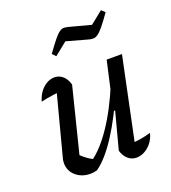

<svg xmlns="http://www.w3.org/2000/svg" viewBox="-134 -825 831 932"><g transform="rotate(-20 281.5 -359.0)"><path d="M239 -434 152 -86 146 -108Q164 -90 184 -75.5Q204 -61 222 -55L201 -52Q257 -91 313 -174Q369 -257 418 -376L431 -341Q404 -278 376.5 -224.5Q349 -171 321 -127.5Q293 -84 265 -52Q237 -20 210 -1Q191 4 176 4Q131 4 101 -22Q71 -48 71 -89Q71 -104 76 -119L166 -462L205 -425Q169 -422 135.5 -417.5Q102 -413 72 -406Q80 -434 95 -454Q110 -474 129.5 -485Q149 -496 170 -496Q193 -496 211.5 -480.5Q230 -465 239 -434ZM342 -54 392 -243 383 -246 438 -490H517L420 -26L403 -66Q432 -67 459.5 -71.5Q487 -76 514 -84Q507 -56 491.5 -36Q476 -16 455 -4.5Q434 7 413 7Q388 7 369.5 -9Q351 -25 342 -54ZM214 -589 197 -607Q225 -646 242.5 -667.5Q260 -689 272 -697.5Q284 -706 294 -706Q304 -706 316 -703L429 -673L494 -725L512 -708Q485 -670 467.5 -648.5Q450 -627 437.5 -618Q425 -609 414.5 -608.5Q404 -608 392 -611L280 -642Z"/></g></svg>

Font: Piazzolla Thin Medium
Style: Italic
Weight: 500
Italic angle: -11.3°
Version: Version 2.005